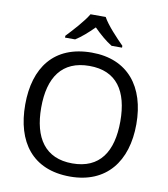

<svg xmlns="http://www.w3.org/2000/svg" viewBox="-100 -1028 981 1121"><g transform="rotate(10 390.5 -467.0)"><path d="M435 -944H345C319 -899 259 -834 222 -795V-784H282C317 -806 353 -838 389 -874C425 -838 463 -805 498 -784H560V-795C522 -833 459 -899 435 -944ZM720 -358C720 -580 606 -725 392 -725C168 -725 61 -578 61 -359C61 -138 168 10 391 10C606 10 720 -137 720 -358ZM156 -358C156 -538 230 -646 392 -646C553 -646 625 -538 625 -358C625 -178 553 -68 391 -68C230 -68 156 -178 156 -358Z"/></g></svg>

Font: Noto Sans Caucasian Albanian
Style: Regular
Weight: 400
Designer: Monotype Design Team
Foundry: Monotype Imaging Inc.
Version: Version 2.005